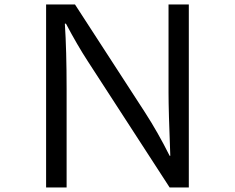

<svg xmlns="http://www.w3.org/2000/svg" viewBox="-20 -805 1040 850"><path d="M184.1 -785.2H312L622.1 -307.1Q679.2 -218.8 731 -115.2H733.9Q726.1 -316.9 726.1 -394V-785.2H815.9V24.9H731L369.1 -533.2Q322.3 -605 272 -700.2H267.1Q274.9 -582 274.9 -410.2V24.9H184.1Z"/></svg>

Font: FORM UDPGothic
Style: Regular
Weight: 400
Foundry: Pronama LLC
Version: Version 1.05101